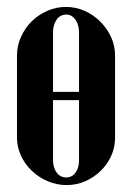

<svg xmlns="http://www.w3.org/2000/svg" viewBox="-20 -524 381 554"><path d="M170 -504Q199 -504 224.5 -492.5Q250 -481 269.5 -461.5Q289 -442 300.5 -417Q312 -392 312 -364V-127Q312 -99 301 -74.5Q290 -50 270.5 -31Q251 -12 226 -1Q201 10 172 10Q144 10 118 -1Q92 -12 72 -31Q52 -50 40.5 -75Q29 -100 29 -127V-364Q29 -392 40.5 -417.5Q52 -443 71 -462Q90 -481 116 -492.5Q142 -504 170 -504ZM171 -482Q154 -482 143.5 -467.5Q133 -453 133 -430V-259H208V-430Q208 -453 197.5 -467.5Q187 -482 171 -482ZM133 -235V-62Q133 -40 143.5 -26Q154 -12 171 -12Q188 -12 198 -26Q208 -40 208 -62V-235Z"/></svg>

Font: Moniqa Extra Bold Narrow Heading
Style: Regular
Weight: 800
Width: 4
Designer: Rajesh Rajput
Foundry: Rajesh Rajput
Version: Version 1.000;December 15, 2022;FontCreator 14.0.0.2794 32-b